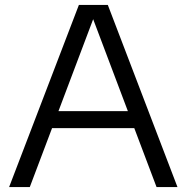

<svg xmlns="http://www.w3.org/2000/svg" viewBox="-20 -760 758 780"><path d="M17 0 300.5 -740H418L701 0H616L525.5 -239.5H191.5L101 0ZM217.5 -308.5H499.5L358.5 -682Z"/></svg>

Font: Encode Sans SemiExpanded SemiExpanded
Style: Regular
Weight: 400
Width: 6
Designer: Multiple Designers
Foundry: Impallari Type
Version: Version 3.000; ttfautohint (v1.8.3) -l 8 -r 50 -G 200 -x 14 